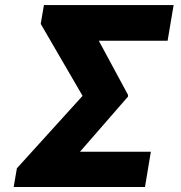

<svg xmlns="http://www.w3.org/2000/svg" viewBox="-20 -749 726 769"><path d="M584.2 -141.3 560.7 0H34.8L47.6 -74.9L310.7 -365.1L143.1 -653.4L155.9 -728.7H675.4L651.3 -585.9H375.7L492.9 -368.6L492.5 -361.9L300.4 -141.3Z"/></svg>

Font: Inter UI Extra Bold
Style: Italic
Weight: 800
Italic angle: 9.39999°
Designer: Rasmus Andersson
Foundry: rsms
Version: 3.2;8d6f07862